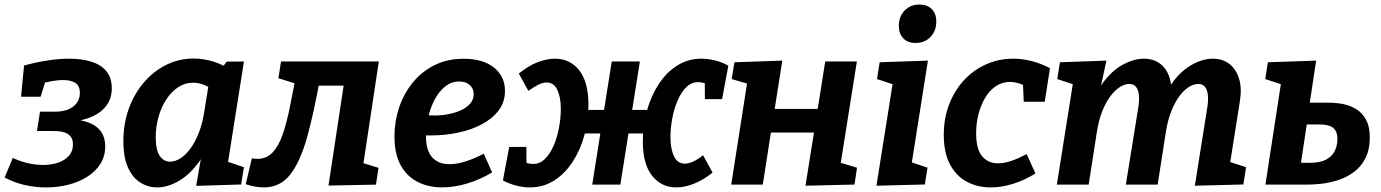

<svg xmlns="http://www.w3.org/2000/svg" viewBox="-28 -801 5991 833"><path d="M171.9 12.1Q124.5 12.1 77.8 1.3Q31.2 -9.5 -7.9 -31.1L27.6 -116Q57.6 -101.5 92 -93.4Q126.4 -85.3 159.3 -85.3Q194.3 -85.3 223.3 -95Q252.2 -104.6 270.4 -124.5Q288.5 -144.3 288.5 -173.6Q288.5 -195.5 279 -207.8Q269.5 -220.1 254.8 -225.4Q240.1 -230.6 225.4 -231.6Q210.7 -232.6 200.5 -232.6H132.4L145.6 -316.4H208.2Q261.3 -316.4 289.9 -338.9Q318.5 -361.5 318.5 -397.9Q318.5 -429.8 298.4 -441.8Q278.3 -453.8 246.2 -453.8Q224.8 -453.8 199.4 -449.3Q174 -444.8 146.5 -438.2L174.2 -465.5L148.2 -381.4H63.4L76.4 -516.7Q127.2 -530.7 177.7 -538.6Q228.1 -546.4 272.3 -546.4Q325.9 -546.4 367.4 -533.7Q409 -521 432.9 -492.8Q456.9 -464.5 456.9 -418Q456.9 -375 434.9 -344.5Q412.9 -314 374.2 -296.2Q335.5 -278.4 283.6 -273.4L270.9 -285.5Q352.7 -280.1 390.6 -250.6Q428.5 -221.1 428.5 -166Q428.5 -123.6 407.6 -90.2Q386.6 -56.8 350.8 -34.2Q315 -11.5 268.8 0.3Q222.7 12.1 171.9 12.1Z M653.5 12.1Q614.5 12.1 580.9 -8.9Q547.4 -29.9 527.3 -74Q507.3 -118 507.3 -189.1Q507.3 -263.2 530.3 -327.9Q553.4 -392.6 594.9 -441.8Q636.5 -491.1 692.3 -519.1Q748.1 -547.1 812.9 -547.1Q855.8 -547.1 901 -532.8Q946.2 -518.5 991 -486.4L929.1 -499.1L955.7 -533.6L1030.4 -534.3L950.4 -28.5L902.5 -118.4L1030.3 -75.7L1018.1 -0.6L823.1 5.4L853.3 -168.8L894.1 -242.8Q877.4 -159.4 837.8 -102.4Q798.2 -45.5 749.1 -16.7Q700 12.1 653.5 12.1ZM709.8 -99.6Q731.2 -99.6 753.8 -113.5Q776.5 -127.4 796.7 -154.5Q817 -181.5 833.2 -221.4Q849.4 -261.2 857.7 -313.2L880 -451.7L902.7 -406.3Q878 -424.9 855.1 -433.5Q832.2 -442.2 809.8 -442.2Q774.3 -442.2 744.7 -422.5Q715.1 -402.8 693.2 -369.2Q671.3 -335.6 659.5 -293.1Q647.6 -250.6 647.6 -205.1Q647.6 -150.9 664.8 -125.3Q681.9 -99.6 709.8 -99.6Z M1038 -1.7 1064.8 -114.1Q1070.8 -113.1 1077.1 -112.5Q1083.5 -111.8 1089.1 -111.8Q1128 -111.8 1154.1 -139Q1180.3 -166.2 1197.5 -215.2Q1214.7 -264.2 1228.4 -330.6Q1242.1 -397.1 1257 -475.7L1285.5 -428.8L1179.7 -461.6L1191.3 -534.3H1615.5L1547.4 -83.1L1539 -95.8L1614 -73L1603.2 0L1397.2 4.1L1469 -469.8L1483.9 -429.3H1314.4L1360.9 -463.6Q1334.2 -313.3 1304.7 -206.8Q1275.2 -100.4 1231.4 -44.1Q1187.5 12.1 1116.9 12.1Q1099.1 12.1 1079.1 8.6Q1059.2 5 1038 -1.7Z M1890.5 12Q1832 12 1785.1 -11.2Q1738.2 -34.4 1710.8 -83.5Q1683.4 -132.5 1683.4 -209.7Q1683.4 -274.1 1703.5 -334.3Q1723.6 -394.5 1762.3 -442.3Q1801.1 -490.1 1856.8 -518.1Q1912.5 -546.1 1983.8 -546.1Q2067.8 -546.1 2115.3 -507.8Q2162.9 -469.4 2162.9 -406.3Q2162.9 -358.6 2136 -322.6Q2109 -286.6 2063.3 -262.2Q2017.7 -237.8 1960.1 -225.6Q1902.5 -213.4 1841.3 -213.4Q1830.3 -213.4 1821.5 -213.6Q1812.7 -213.8 1805.7 -214.4L1813.4 -302.5Q1823.7 -301.5 1834.4 -300.7Q1845.1 -299.9 1856 -299.9Q1887.1 -299.9 1917.5 -305.7Q1948 -311.5 1972.6 -323Q1997.3 -334.4 2012.2 -351.8Q2027.1 -369.3 2027.1 -392.2Q2027.1 -416.3 2010.5 -431.8Q1993.9 -447.4 1964.5 -447.4Q1930.3 -447.4 1903.4 -425.8Q1876.5 -404.2 1858 -369.2Q1839.5 -334.2 1829.8 -293.1Q1820 -252 1820 -212.9Q1820 -147.3 1847.3 -118Q1874.6 -88.7 1921.3 -88.7Q1953.8 -88.7 1991.8 -100.7Q2029.8 -112.7 2071 -134.3L2107 -52.8Q2052.3 -20.6 1996.8 -4.3Q1941.3 12 1890.5 12Z M2906.6 12.1Q2841.6 12.1 2801.2 -38.4Q2760.9 -89 2760.9 -188Q2760.9 -256.6 2778.7 -320.6Q2796.5 -384.6 2829.6 -435.6Q2862.8 -486.6 2909.8 -516.5Q2956.8 -546.4 3015.4 -546.4Q3041.5 -546.4 3071.4 -539.6Q3101.2 -532.7 3132 -516.4L3104.8 -370.8H3030.2L3029.7 -452.2L3040.6 -435.7Q3029.4 -440.9 3018.5 -442.7Q3007.6 -444.6 3000.3 -444.6Q2971.7 -444.6 2949.5 -422.6Q2927.3 -400.7 2912 -365.2Q2896.6 -329.7 2888.7 -287.7Q2880.8 -245.8 2880.8 -205.5Q2880.8 -155.7 2896 -123.4Q2911.2 -91.1 2943 -91.1Q2976.5 -91.1 3022.2 -127.5L3063.6 -52.2Q3021.7 -19 2981.5 -3.4Q2941.2 12.1 2906.6 12.1ZM2270.6 12.1Q2244.4 12.1 2214.9 5.1Q2185.4 -1.9 2153.9 -17.9L2181.2 -163.5H2255.8L2256.2 -82.1L2245.4 -98.6Q2256.6 -93.3 2267.4 -91.5Q2278.3 -89.7 2285.6 -89.7Q2314.2 -89.7 2336.4 -111.7Q2358.7 -133.6 2374 -169.1Q2389.3 -204.6 2397.2 -246.7Q2405.1 -288.8 2405.1 -328.8Q2405.1 -378.9 2390.1 -411.1Q2375 -443.2 2342.9 -443.2Q2327.7 -443.2 2307.6 -433.4Q2287.6 -423.6 2264.4 -406.8L2223 -481.8Q2264.6 -516 2304.7 -531.2Q2344.7 -546.4 2379.3 -546.4Q2445.1 -546.4 2485 -495.8Q2525 -445.3 2525 -346.3Q2525 -277.7 2507.2 -213.7Q2489.5 -149.6 2456.3 -98.7Q2423.1 -47.7 2376.1 -17.8Q2329.1 12.1 2270.6 12.1ZM2541.4 0 2626.1 -534.3H2748.1L2663.4 0ZM2467 -222.1 2475.2 -324H2803.8L2796.3 -222.1Z M3144.4 0 3218 -470.6 3226.4 -434.7 3146.6 -457.9 3158.2 -530.9 3366.1 -538 3326.8 -289.3 3297.3 -328.3H3558.1L3512.6 -284.1L3552.3 -534.3H3689.6L3616.4 -73.6L3600.6 -100.6L3690.2 -73.3L3679.3 -0.3L3466.6 4.7L3509.6 -264.5L3539.4 -226.1H3279.3L3323.4 -269.9L3281.4 0Z M3774.5 4.7 3855.2 -503.4 3904.8 -416.3 3777 -457.9 3788.5 -530.9 3997.8 -538 3917.2 -27.5 3869.2 -116.3 3996 -73.6 3984.5 -0.6ZM3944.4 -614.6Q3909.8 -614.6 3890.7 -634.9Q3871.6 -655.2 3871.6 -689Q3871.6 -729.6 3897 -755.5Q3922.4 -781.3 3961.3 -781.3Q3994.8 -781.3 4014.4 -761.7Q4034.1 -742.1 4034.1 -706.9Q4034.1 -667 4009 -640.8Q3984 -614.6 3944.4 -614.6Z M4270.8 12.1Q4213.6 12.1 4167.2 -12.3Q4120.9 -36.7 4093.7 -87.5Q4066.6 -138.3 4066.6 -216.1Q4066.6 -288.2 4090.2 -348.9Q4113.8 -409.6 4154.9 -453.7Q4196 -497.8 4250.8 -522.1Q4305.6 -546.4 4368.1 -546.4Q4406.3 -546.4 4446.7 -536.4Q4487.2 -526.4 4527.3 -505.1L4504.6 -359.5H4413.6L4410.1 -440.9L4423.6 -426.5Q4387.1 -445.6 4353.9 -445.6Q4319.6 -445.6 4292.3 -427Q4265 -408.5 4246.2 -376.8Q4227.3 -345.1 4217.1 -305.6Q4207 -266.1 4207 -223.9Q4207 -153.5 4233.1 -123Q4259.2 -92.4 4302.1 -92.4Q4328.9 -92.4 4360.4 -103.2Q4391.9 -114 4426.1 -132.6L4464.5 -48.4Q4415.6 -18.3 4366 -3.1Q4316.3 12.1 4270.8 12.1Z M5155.9 4.7 5209.1 -329.6Q5214.7 -362.2 5212.7 -386.1Q5210.7 -410.1 5200.5 -423.4Q5190.3 -436.7 5170.5 -436.7Q5151.1 -436.7 5130.2 -423.7Q5109.2 -410.7 5089.6 -384.8Q5070 -358.9 5054.1 -319.6Q5038.2 -280.2 5030 -227.2L4994.5 0H4856.5L4909.7 -329.6Q4915.3 -362.2 4913.4 -386.1Q4911.4 -410.1 4901.2 -423.4Q4890.9 -436.7 4871.1 -436.7Q4852.1 -436.7 4831.1 -423.7Q4810.2 -410.7 4790.4 -384.8Q4770.6 -358.9 4754.7 -319.6Q4738.8 -280.2 4730.6 -227.2L4695.2 0H4557.2L4629.7 -457L4686.1 -416.3L4559 -457.9L4570.5 -530.9L4772.3 -538L4735.3 -368.2L4692.8 -292.1Q4713.9 -381.9 4754.2 -437.9Q4794.5 -493.9 4842.9 -520.1Q4891.4 -546.4 4934.2 -546.4Q4975.7 -546.4 5004.4 -525.2Q5033.1 -503.9 5045.8 -464.9Q5058.4 -425.8 5050.5 -373L5045.9 -343L4994.2 -292.1Q5015.3 -381.9 5055.3 -437.9Q5095.2 -493.9 5143 -520.1Q5190.7 -546.4 5233.5 -546.4Q5276.4 -546.4 5305.8 -523.5Q5335.2 -500.5 5347.8 -459.1Q5360.5 -417.6 5351.2 -361.4L5305.7 -73.6L5246.2 -118.4L5378.1 -75.7L5366.5 -0.6Z M5613.4 -74.8 5595.4 -94.7H5654.7Q5700.1 -94.7 5725.9 -108.8Q5751.6 -122.8 5763 -146.4Q5774.4 -169.9 5774.4 -197.5Q5774.4 -223.4 5764.6 -237Q5754.9 -250.6 5737.5 -255.8Q5720.1 -260.9 5697.6 -260.9H5619.3L5644.1 -279.5ZM5650.5 -328.5 5637 -355.7H5732.6Q5753.1 -355.7 5777.4 -353Q5801.8 -350.4 5825.8 -342.1Q5849.7 -333.8 5870.1 -317.1Q5890.5 -300.4 5902.6 -273.4Q5914.8 -246.4 5914.8 -205.6Q5914.8 -149.9 5895 -112.8Q5875.3 -75.6 5843.7 -53Q5812.1 -30.3 5775.5 -18.9Q5739 -7.5 5704.4 -3.7Q5669.8 0 5645.6 0H5462.1L5539.4 -503.4L5589 -416.3L5461.3 -457.9L5472.8 -530.9L5682.1 -538Z"/></svg>

Font: Bitter Thin
Style: Italic
Weight: 100
Italic angle: -9°
Designer: Sol Matas, and Bitter project Authors
Foundry: Sol Matas
Version: Version 2.002